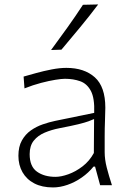

<svg xmlns="http://www.w3.org/2000/svg" viewBox="-20 -820 571 850"><path d="M225.6 -37.1Q175.8 -37.1 143.6 -60.1Q111.3 -83 111.3 -137.7Q111.3 -174.8 129.6 -197.5Q147.9 -220.2 178 -232.9Q208 -245.6 243.2 -252.4Q296.9 -262.7 326.7 -270Q356.4 -277.3 371.8 -283Q387.2 -288.6 396.5 -293L395.5 -142.6Q376 -106.9 345.5 -83.5Q314.9 -60.1 282.7 -48.6Q250.5 -37.1 225.6 -37.1ZM214.8 9.8Q245.6 9.8 278.8 -1.7Q312 -13.2 342 -34.2Q372.1 -55.2 394 -82.5H400.9L423.3 0H475.6Q461.9 -42 452.6 -78.1Q443.4 -114.3 443.4 -146V-216.8Q443.4 -251.5 444.8 -286.1Q446.3 -320.8 446.3 -343.3Q446.3 -436 399.7 -477.8Q353 -519.5 273.9 -519.5Q244.1 -519.5 209 -512.7Q173.8 -505.9 140.9 -496.8Q107.9 -487.8 84.5 -481L88.4 -428.7Q126.5 -443.8 162.1 -453.1Q197.8 -462.4 225.3 -466.8Q252.9 -471.2 267.6 -471.2Q304.7 -471.2 335 -460.4Q365.2 -449.7 382.3 -417.5Q399.4 -385.3 397 -320.3L223.6 -284.7Q197.8 -279.3 169.4 -269.5Q141.1 -259.8 116.7 -242.7Q92.3 -225.6 76.9 -198.2Q61.5 -170.9 61.5 -130.4Q61.5 -89.4 79.6 -57.6Q97.7 -25.9 131.8 -8.1Q166 9.8 214.8 9.8ZM206.1 -598.6 252 -600.1Q293.9 -649.9 335 -699.5Q376 -749 414.6 -800.3L347.2 -798.8Q314.5 -748.5 278.8 -698.7Q243.2 -648.9 206.1 -598.6Z"/></svg>

Font: Pinar FD VF
Style: Regular
Weight: 300
Designer: Amin Abedi
Version: Version 2.000